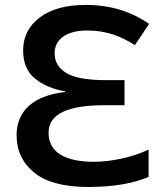

<svg xmlns="http://www.w3.org/2000/svg" viewBox="-20 -744 665 774"><path d="M325.2 -724.1C247.1 -724.1 185.5 -707.5 140.6 -673.8C95.7 -640.1 73.2 -595.7 73.2 -541C73.2 -491.7 88.9 -453.6 120.6 -427.7C152.3 -401.4 192.9 -384.3 242.2 -376V-373C117.7 -359.4 46.9 -298.8 46.9 -199.2C46.9 -137.2 70.3 -86.9 117.7 -48.3C164.6 -9.8 237.8 9.8 336.9 9.8C437 9.8 518.1 -4.9 579.1 -30.8V-141.1C547.9 -126 512.2 -113.8 471.7 -105C431.2 -96.2 393.6 -91.8 358.9 -91.8C235.4 -91.8 175.8 -134.3 175.8 -209C175.8 -286.6 256.8 -319.8 401.9 -319.8H481.9V-420.9H408.2C331.5 -420.9 277.3 -430.7 246.6 -450.2C215.8 -469.2 200.2 -495.6 200.2 -528.8C200.2 -585.9 248 -621.1 332 -621.1C410.6 -621.1 469.2 -596.7 523.9 -562L581.1 -647.9C514.2 -693.4 434.6 -724.1 325.2 -724.1Z"/></svg>

Font: Noto Reveo Sans
Style: Regular
Weight: 600
Designer: Monotype Design Team
Foundry: Monotype Imaging Inc.
Version: Version 2.007